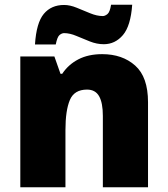

<svg xmlns="http://www.w3.org/2000/svg" viewBox="-20 -792 710 812"><path d="M412.1 -563Q497.6 -563 551.8 -514.6Q606 -466.3 606 -359.9V0H415V-301.8Q415 -356.9 399.2 -385Q383.3 -413.1 348.1 -413.1Q293.9 -413.1 275.4 -368.9Q256.8 -324.7 256.8 -242.2V0H65.9V-553.2H210L235.8 -480H243.2Q269 -519 311.3 -541Q353.5 -563 412.1 -563ZM127.9 -604Q133.8 -695.8 165.3 -733.4Q196.8 -771 251 -771Q275.9 -771 304.4 -759.3Q333 -747.6 361.6 -735.8Q390.1 -724.1 415 -724.1Q423.8 -724.1 434.3 -732.4Q444.8 -740.7 449.7 -772H539.1Q532.7 -682.1 499.8 -643.6Q466.8 -605 418.9 -605Q389.6 -605 360.1 -616.7Q330.6 -628.4 303 -640.1Q275.4 -651.9 251 -651.9Q241.7 -651.9 231.9 -644Q222.2 -636.2 215.8 -604Z"/></svg>

Font: Open Sans ExtraBold
Style: Regular
Weight: 800
Designer: Monotype Design Team
Foundry: Monotype Imaging Inc.
Version: Version 3.003; ttfautohint (v1.8.4)